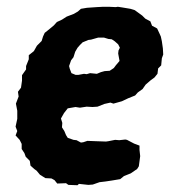

<svg xmlns="http://www.w3.org/2000/svg" viewBox="-20 -529 530 567"><path d="M182 17 175 12 149 13 141 3 132 -2 114 -3 98 -13 88 -25 81 -30 70 -40 68 -54 56 -66 52 -77 44 -89V-104L38 -116L26 -129L31 -142L26 -155L31 -178V-202L27 -223L35 -244L33 -258L42 -270L45 -291V-307L57 -324V-334L65 -354V-366L80 -378L89 -394L103 -408L107 -421L112 -432L127 -444L139 -454L148 -464L163 -471L177 -480L198 -488L210 -495L219 -503L237 -506L266 -508L285 -509H301L322 -508L328 -509L341 -507L365 -503L378 -499L389 -491L400 -483L409 -474L424 -466L429 -453L444 -445L451 -430L455 -421L458 -407L461 -386L462 -368L458 -357L456 -336L447 -327L445 -311L436 -300L425 -292L410 -279L401 -266L387 -256L379 -247L359 -239L340 -230L315 -223L306 -226L288 -222L268 -214L253 -213L236 -214L216 -211L203 -213L180 -209L169 -195L160 -179L164 -166L163 -153L170 -142L175 -130L180 -122L197 -116L206 -115L219 -108L226 -109L238 -113L264 -112L293 -111L300 -112L320 -116L332 -115L350 -117L355 -116L376 -105L392 -99V-86L394 -68L390 -38L385 -30L366 -17L346 -9L335 0L311 4L291 7L274 9L254 16L241 17L213 14L209 18ZM203 -308H212L228 -311L236 -310L246 -313L266 -311L278 -316L289 -319L304 -320L316 -328L322 -336L333 -349L329 -371L330 -380L334 -388L329 -398L319 -407L310 -413L300 -414L287 -418H270L249 -412L241 -411L224 -404L216 -396L209 -388L202 -376L197 -360L190 -351L184 -334L186 -326L191 -313Z"/></svg>

Font: Winky Rough SemiBold
Style: Italic
Weight: 600
Italic angle: -8.97852°
Designer: Simon Atzbach
Foundry: typofactur
Version: Version 1.206; ttfautohint (v1.8.4.7-5d5b)